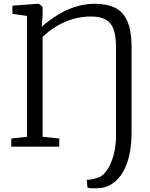

<svg xmlns="http://www.w3.org/2000/svg" viewBox="-20 -773 788 1012"><path d="M441 215.5 437 174Q444.5 175.5 460.2 172.8Q476 170 494 164.5Q517 157.5 535 135.5Q553 113.5 565.8 82.5Q578.5 51.5 585 16.5Q591.5 -18.5 591.5 -52V-522.5Q591.5 -583 578.5 -618.8Q565.5 -654.5 536.5 -670.2Q507.5 -686 459.5 -686Q410 -686 364.2 -672.5Q318.5 -659 278.2 -634.8Q238 -610.5 204.5 -578.5V-52L292.5 -43V0H39.5V-43L122.5 -52V-689L45.5 -700V-743L177.5 -753H185.5L204.5 -737V-692L199.5 -632Q244 -670.5 289.5 -697.5Q335 -724.5 382.5 -738.8Q430 -753 479.5 -753Q544 -753 587 -731.8Q630 -710.5 651.8 -660Q673.5 -609.5 673.5 -521.5V-72Q673.5 -12.5 662.5 40.2Q651.5 93 628.5 133.2Q605.5 173.5 570 196.5Q534.5 219.5 485 219.5Q474 219.5 459.8 219Q445.5 218.5 441 215.5Z"/></svg>

Font: Merriweather Light
Style: Regular
Weight: 300
Version: Version 2.100